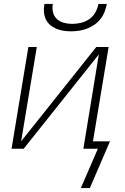

<svg xmlns="http://www.w3.org/2000/svg" viewBox="-20 -760 640 981"><path d="M343 -600Q323 -600 303.5 -603Q284 -606 266.5 -613.5Q249 -621 235 -633.5Q221 -646 213.5 -663Q206 -680 204.5 -700Q203 -720 207 -740H250Q246 -718 251 -697Q256 -676 271 -662.5Q286 -649 306.5 -643.5Q327 -638 349 -638Q371 -638 394 -643.5Q417 -649 436.5 -662.5Q456 -676 467.5 -697Q479 -718 483 -740H526Q522 -720 514.5 -700Q507 -680 493.5 -663Q480 -646 462 -633.5Q444 -621 424 -613.5Q404 -606 383.5 -603Q363 -600 343 -600ZM393 201 480 0H406L485 -482L101 0H39L125 -520H168L88 -38L472 -520H535L455 -38H542L439 201Z"/></svg>

Font: Iosevka SS04 XLt Ex Obl
Style: Regular
Weight: 200
Width: 7
Italic angle: -9°
Monospace: yes
Designer: Belleve Invis
Foundry: Belleve Invis
Version: Version 19.0.0; ttfautohint (v1.8.4)